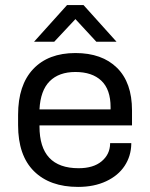

<svg xmlns="http://www.w3.org/2000/svg" viewBox="-20 -733 597 762"><path d="M136.7 -235.4V-231.4Q136.7 -65.4 292 -65.4Q350.6 -65.4 383.3 -92.8Q416 -120.1 417 -162.1V-165H501V-161.1Q500 -113.3 474.6 -74.7Q449.2 -36.1 401.4 -13.7Q353.5 8.8 290 8.8Q177.7 8.8 114.7 -53.7Q51.8 -116.2 51.8 -236.3V-277.3Q51.8 -395.5 111.8 -459Q171.9 -522.5 279.3 -522.5Q384.8 -522.5 444.3 -463.9Q503.9 -405.3 503.9 -294.9V-235.4ZM136.7 -298.8H418.9V-307.6Q418.9 -377.9 382.3 -412.6Q345.7 -447.3 279.3 -447.3Q213.9 -447.3 177.2 -410.6Q140.6 -374 136.7 -298.8ZM246.1 -712.9H311.5L442.4 -567.4H362.3L279.3 -657.2L195.3 -567.4H115.2Z"/></svg>

Font: Dinish Expanded
Style: Regular
Weight: 400
Width: 7
Designer: Charles Nix
Foundry: Playbeing
Version: Version 2.005; ttfautohint (v1.8.3)